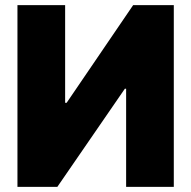

<svg xmlns="http://www.w3.org/2000/svg" viewBox="-20 -727 744 747"><path d="M47.9 -707V0H203.1L465.8 -381.8H470.7V0H656.2V-707H498L239.3 -327.1H233.4V-707Z"/></svg>

Font: Pretendard Black
Style: Regular
Weight: 900
Designer: Base glyphs from Inter by Rasmus Andersson; Hangeul glyphs from Noto Sans CJK(Source Han Sans) by Jang Soo-young and Kan
Foundry: Kil Hyung-jin
Version: Version 1.309;Glyphs 3.2 (3225)